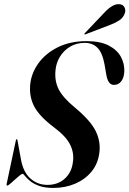

<svg xmlns="http://www.w3.org/2000/svg" viewBox="-20 -913 635 943"><path d="M242.5 10Q199 10 171 -0.5Q143 -11 126.8 -24.8Q110.5 -38.5 102.5 -49Q94.5 -59.5 91 -59.5Q87 -59.5 76.2 -50.8Q65.5 -42 52.8 -30.5Q40 -19 29.8 -10.2Q19.5 -1.5 16.5 -1.5Q11.5 -1.5 12.5 -9L57.5 -221.5Q59.5 -229.5 62 -229.5Q65 -229.5 66 -222.5L82 -135Q92.5 -70 128 -37.5Q163.5 -5 213 -5Q264 -5 297.5 -35Q331 -65 337.5 -113Q345.5 -159 325.2 -201Q305 -243 246 -287Q176 -339.5 149.8 -387Q123.5 -434.5 128 -494Q132.5 -551 167.5 -600.5Q202.5 -650 263.2 -680.5Q324 -711 405 -711Q472 -711 513.8 -689.5Q555.5 -668 574 -633.5Q592.5 -599 590.5 -560Q588.5 -530 575 -513Q561.5 -496 539.5 -496Q511 -496 502.5 -544L493.5 -596Q483 -654 458.8 -678.2Q434.5 -702.5 396.5 -702.5Q355.5 -702.5 324.2 -683.8Q293 -665 274.2 -634.2Q255.5 -603.5 252.5 -567Q247.5 -514 268.8 -473.2Q290 -432.5 347.5 -385Q426.5 -319.5 451.2 -266.8Q476 -214 467.5 -159.5Q460.5 -107.5 429 -69.5Q397.5 -31.5 349 -10.8Q300.5 10 242.5 10ZM492.5 -851Q533 -894 564 -892.5Q583 -892 590.5 -878.5Q598 -865 594 -851Q586.5 -826.5 565.8 -813Q545 -799.5 521.5 -791L400 -744.5Q395.5 -742.5 394.5 -745Q393.5 -747 397 -750.5Z"/></svg>

Font: Fraunces 144pt SemiBold
Style: Italic
Weight: 600
Italic angle: -16°
Version: Version 1.000;[0bf87f6ff]